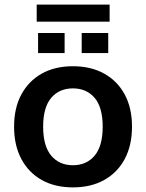

<svg xmlns="http://www.w3.org/2000/svg" viewBox="-20 -802 632 832"><path d="M296 10Q218 10 161 -22Q104 -54 72.5 -113Q41 -172 41 -253Q41 -334 72.5 -392.5Q104 -451 161 -483Q218 -515 296 -515Q374 -515 431.5 -483Q489 -451 520.5 -392.5Q552 -334 552 -253Q552 -172 520.5 -113Q489 -54 431.5 -22Q374 10 296 10ZM296 -86Q355 -86 390 -127.5Q425 -169 425 -253Q425 -337 390 -378Q355 -419 296 -419Q237 -419 202 -378Q167 -337 167 -253Q167 -169 202 -127.5Q237 -86 296 -86ZM139 -708V-782H455V-708ZM145 -572V-659H260V-572ZM334 -572V-659H449V-572Z"/></svg>

Font: MulishBold
Style: Bold
Weight: 700
Designer: Vernon Adams
Foundry: Vernon Adams
Version: Version 3.602; ttfautohint (v1.8.3)